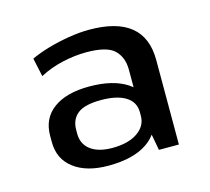

<svg xmlns="http://www.w3.org/2000/svg" viewBox="-64 -791 560 511"><g transform="rotate(-15 216.0 -535.5)"><path d="M295 -480V-587Q295 -621 274.5 -641Q254 -661 197 -661Q166 -661 132 -653.5Q98 -646 68 -630L57 -681Q78 -691 105.5 -699Q133 -707 163.5 -712Q194 -717 220 -717Q372 -717 372 -593V-360H317ZM177 -354Q117 -354 82 -380.5Q47 -407 47 -454V-471Q47 -519 82.5 -545Q118 -571 181 -571Q247 -571 285.5 -545.5Q324 -520 324 -473V-454Q324 -408 285 -381Q246 -354 177 -354ZM199 -397Q243 -397 268.5 -414.5Q294 -432 294 -460V-470Q294 -498 270 -513Q246 -528 202 -528Q157 -528 137.5 -512.5Q118 -497 118 -468V-458Q118 -429 139.5 -413Q161 -397 199 -397Z"/></g></svg>

Font: Pathway Extreme Medium
Style: Regular
Weight: 500
Designer: Eduardo Rodriguez Tunni
Foundry: Eduardo Rodriguez Tunni
Version: Version 1.001;gftools[0.9.26]